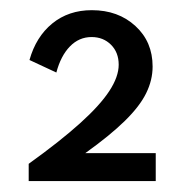

<svg xmlns="http://www.w3.org/2000/svg" viewBox="-20 -860 370 368"><path d="M35 -513V-546Q95.5 -589.5 133.5 -623.8Q171.5 -658 189.5 -685.5Q207.5 -713 207.5 -736Q207.5 -759.5 192.8 -774.2Q178 -789 155.5 -789Q131.5 -789 114 -771Q96.5 -753 88 -721L36.5 -745Q49 -789.5 80.2 -815Q111.5 -840.5 156 -840.5Q206.5 -840.5 239.5 -810.2Q272.5 -780 272.5 -732.5Q272.5 -706.5 260.2 -681.5Q248 -656.5 219.5 -628.5Q191 -600.5 143.5 -566.5H278.5V-513Z"/></svg>

Font: Spartan Thin SemiBold
Style: Regular
Weight: 600
Version: Version 1.004